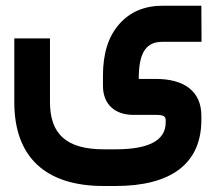

<svg xmlns="http://www.w3.org/2000/svg" viewBox="-20 -423 744 662"><path d="M335 -127C335 -64 375.5 -26.9 439.9 -26.9H517.1C546.4 -26.9 551.3 -21 551.3 -6.8V-1C551.3 61 493.7 91.8 378.4 91.8H337.4C210 91.8 152.3 40 152.3 -70.8V-271V-290.5H132.8H48.8H29.3V-271V-70.8C29.3 118.7 136.7 218.3 337.4 218.3H378.4C570.3 218.3 674.3 141.1 674.3 -9.8V-23.9C674.3 -107.4 616.2 -150.9 517.1 -150.9H458.5V-162.1C460.4 -245.6 486.8 -278.8 539.6 -278.8H655.3H674.8V-298.3L674.3 -383.8V-403.3H654.8H542C478.5 -403.3 428.2 -382.3 391.1 -339.8C353.5 -297.4 335 -238.3 335 -162.1Z"/></svg>

Font: Shabnam
Style: Bold
Weight: 700
Foundry: DejaVu fonts team - Redesigned by Saber Rastikerdar - Based on Vazir font
Version: Version 5.0.1